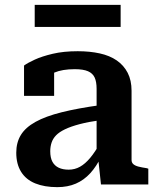

<svg xmlns="http://www.w3.org/2000/svg" viewBox="-20 -760 650 791"><path d="M394 -327V-265Q344 -258 308 -248.5Q272 -239 248 -227.5Q224 -216 211 -202.5Q198 -189 192.5 -172.5Q187 -156 187 -137Q187 -110 196 -93.5Q205 -77 222 -69Q239 -61 263 -61Q288 -61 309.5 -73Q331 -85 351.5 -109.5Q372 -134 393 -172L398 -117Q378 -75 352 -46.5Q326 -18 292.5 -3.5Q259 11 216 11Q163 11 125 -4.5Q87 -20 67 -52Q47 -84 47 -131Q47 -173 66 -204Q85 -235 126.5 -258Q168 -281 234 -297.5Q300 -314 394 -327ZM396 0 384 -112 378 -113V-394Q378 -423 370 -440.5Q362 -458 342.5 -466.5Q323 -475 288 -475Q237 -475 204 -461Q171 -447 157 -431Q152 -437 153 -445.5Q154 -454 160 -461.5Q166 -469 177 -474.5Q188 -480 203 -481V-365H79V-490Q94 -501 123.5 -514.5Q153 -528 197.5 -538.5Q242 -549 300 -549Q350 -549 391 -540Q432 -531 461 -511Q490 -491 506 -460Q522 -429 522 -386V-101Q522 -90 529.5 -83.5Q537 -77 551 -73.5Q565 -70 585 -67L591 -65V0ZM123 -740H477V-649H123Z"/></svg>

Font: Roboto Serif SemiBold
Style: Regular
Weight: 600
Designer: Greg Gazdowicz
Foundry: Commercial Type
Version: Version 1.008